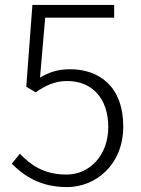

<svg xmlns="http://www.w3.org/2000/svg" viewBox="-20 -749 575 782"><path d="M253 13C368 13 482 -76 482 -234C482 -396 385 -467 265 -467C215 -467 178 -454 143 -433L164 -677H445V-729H112L87 -396L125 -373C167 -401 202 -419 254 -419C355 -419 421 -348 421 -232C421 -114 343 -38 251 -38C156 -38 102 -80 61 -123L28 -82C75 -36 140 13 253 13Z"/></svg>

Font: GenYoGothic2 TW L
Style: Regular
Weight: 300
Version: Version 2.100;PS 2.1;hotconv 16.6.51;makeotf.lib2.5.65220 DE